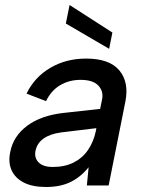

<svg xmlns="http://www.w3.org/2000/svg" viewBox="-20 -741 567 767"><path d="M327 0 334 -73Q304 -35 263 -14.5Q222 6 164 6Q110 6 75.5 -11.5Q41 -29 26.5 -60.5Q12 -92 21 -134Q33 -197 88.5 -238.5Q144 -280 235 -290L380 -306L388 -345Q394 -377 372.5 -399.5Q351 -422 302 -422Q256 -422 220 -400.5Q184 -379 164 -337L86 -367Q118 -433 181 -470Q244 -507 324 -507Q417 -507 456.5 -460Q496 -413 481 -336L414 0ZM365 -229 224 -212Q180 -206 154 -187.5Q128 -169 122 -139Q116 -111 134 -92.5Q152 -74 191 -74Q239 -74 274.5 -92Q310 -110 332 -142.5Q354 -175 363 -218ZM258 -721 429 -611 416 -546 243 -647Z"/></svg>

Font: Albert Sans Medium
Style: Italic
Weight: 500
Italic angle: -11.25°
Designer: Andreas Rasmussen
Foundry: a.Foundry
Version: Version 1.025